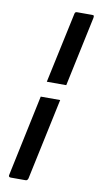

<svg xmlns="http://www.w3.org/2000/svg" viewBox="-92 -748 467 904"><g transform="rotate(10 141.0 -296.5)"><path d="M194 -286 111 104Q110 107 107.5 110.5Q105 114 99 114H28Q22 114 19.5 110.5Q17 107 20 97L101 -286ZM117 -360 189 -696Q190 -702 192.5 -704.5Q195 -707 201 -707H273Q280 -707 281 -704Q282 -701 281 -694L210 -360Z"/></g></svg>

Font: Glory Thin Medium
Style: Italic
Weight: 500
Italic angle: -12°
Version: Version 1.011